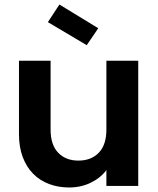

<svg xmlns="http://www.w3.org/2000/svg" viewBox="-20 -823 701 850"><path d="M592 0H451V-70Q425 -35 381.5 -14Q338 7 286 7Q238 7 197 -8.5Q156 -24 126.5 -54Q97 -84 80.5 -128Q64 -172 64 -229V-554H204V-249Q204 -182 237.5 -147Q271 -112 327 -112Q384 -112 417.5 -147Q451 -182 451 -249V-554H592ZM243 -803 415 -698 364 -623 192 -725Z"/></svg>

Font: SVN-Poppins SemiBold
Style: Regular
Weight: 600
Designer: Ninad Kale (Devanagari), Jonny Pinhorn (Latin)
Foundry: Indian Type Foundry
Version: Version 3.002 2017